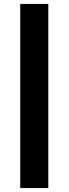

<svg xmlns="http://www.w3.org/2000/svg" viewBox="-20 -762 349 976"><path d="M82.9 194V-742H225.6V194Z"/></svg>

Font: Montserrat Thin
Style: Regular
Weight: 100
Designer: Julieta Ulanovsky
Foundry: Julieta Ulanovsky
Version: Version 9.000